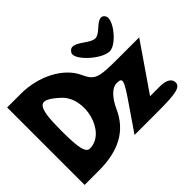

<svg xmlns="http://www.w3.org/2000/svg" viewBox="-154 -1197 1460 1460"><g transform="rotate(-45 576.0 -466.5)"><path d="M677 -833C645 -781 803 -633 891 -633C966 -633 1090 -789 1057 -842C1037 -874 1007 -869 957 -823C894 -766 876 -766 797 -821C730 -868 700 -870 677 -833ZM37 -50H191C408 -50 546 -128 617 -288C654 -371 708 -425 755 -425C824 -425 818 -405 703 -238L574 -50H826C1022 -50 1078 -63 1078 -112C1078 -151 1039 -175 972 -175H866L1124 -550H893C685 -550 657 -560 612 -658C551 -791 375 -883 183 -883H37ZM378 -646C518 -519 437 -217 262 -217C218 -217 203 -279 203 -467C203 -734 240 -771 378 -646Z"/></g></svg>

Font: Hussar Skorodowane
Style: Bold
Weight: 700
Foundry: Cannot Into Space Fonts
Version: Version 0.892